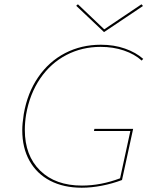

<svg xmlns="http://www.w3.org/2000/svg" viewBox="-20 -872 703 897"><path d="M466 -722 336 -845 344 -852 467 -735 641 -852 648 -844ZM102 -337Q96 -300 96 -265Q96 -145 167.5 -75Q239 -5 363 -5Q451 -5 541 -39L589 -260H419L421 -270H602L550 -31Q505 -14 456 -4.5Q407 5 362 5Q277 5 214.5 -27.5Q152 -60 118 -120.5Q84 -181 84 -264Q84 -294 91 -339Q108 -438 158.5 -511.5Q209 -585 284.5 -624Q360 -663 451 -663Q513 -663 564 -645Q615 -627 649 -597L642 -589Q609 -619 559 -636Q509 -653 450 -653Q363 -653 290 -615Q217 -577 168 -505.5Q119 -434 102 -337Z"/></svg>

Font: Ysabeau Infant Hairline
Style: Italic
Weight: 100
Italic angle: -12°
Designer: Christian Thalmann (Catharsis Fonts)
Version: Version 0.003